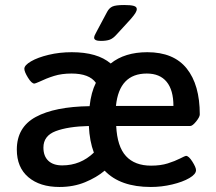

<svg xmlns="http://www.w3.org/2000/svg" viewBox="-20 -738 859 765"><path d="M47 -142Q47 -231 122.5 -272Q198 -313 337 -315Q343 -370 362 -408Q336 -445 265 -445Q226 -445 195.5 -435.5Q165 -426 136 -412Q120 -405 117 -405Q106 -405 91.5 -428.5Q77 -452 77 -464Q77 -478 103.5 -493.5Q130 -509 173.5 -519.5Q217 -530 266 -530Q368 -530 421 -485Q477 -530 567 -530Q672 -530 724 -465Q776 -400 776 -282Q776 -272 761.5 -254Q747 -236 738 -236H443Q447 -154 482 -116Q517 -78 582 -78Q620 -78 648.5 -87Q677 -96 697.5 -106.5Q718 -117 721 -117Q732 -117 746.5 -94Q761 -71 761 -60Q761 -44 734.5 -28.5Q708 -13 666 -3Q624 7 581 7Q459 7 397 -58Q365 -31 319 -12Q273 7 217 7Q139 7 93 -32Q47 -71 47 -142ZM671 -316Q671 -379 644 -412Q617 -445 565 -445Q455 -445 442 -316ZM354 -130Q337 -175 334 -236Q251 -234 202 -215.5Q153 -197 153 -150Q153 -116 172.5 -97.5Q192 -79 228 -79Q301 -79 354 -130ZM355 -588Q355 -594 360.5 -603.5Q366 -613 367 -616L407 -691Q415 -706 428 -712Q441 -718 475 -718Q501 -718 513 -714.5Q525 -711 525 -702Q525 -695 519.5 -686Q514 -677 500 -661L445 -601Q431 -585 417.5 -580Q404 -575 382 -575Q355 -575 355 -588Z"/></svg>

Font: Asap-Medium
Style: Regular
Weight: 500
Designer: Pablo Cosgaya
Foundry: Omnibus-Type
Version: Version 2.000; ttfautohint (v1.8)